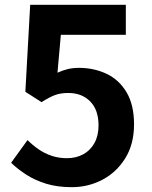

<svg xmlns="http://www.w3.org/2000/svg" viewBox="-20 -761 630 795"><path d="M277 14Q218 14 172 0Q126 -14 90 -37Q54 -60 26 -87L94 -181Q115 -160 139.5 -143Q164 -126 193.5 -116Q223 -106 257 -106Q295 -106 324.5 -122Q354 -138 371 -168.5Q388 -199 388 -242Q388 -306 353.5 -341Q319 -376 263 -376Q231 -376 208 -367.5Q185 -359 152 -338L85 -381L105 -741H501V-617H232L218 -460Q240 -470 261 -475Q282 -480 307 -480Q369 -480 421 -455.5Q473 -431 504 -379Q535 -327 535 -246Q535 -164 498.5 -105.5Q462 -47 403.5 -16.5Q345 14 277 14Z"/></svg>

Font: Noto Sans SC
Style: Bold
Weight: 700
Designer: Ryoko NISHIZUKA  (kana, bopomofo & ideographs); Paul D. Hunt (Latin, Greek & Cyrillic); Sandoll Communications , Soo-you
Foundry: Adobe
Version: Version 2.004-H2;hotconv 1.0.118;makeotfexe 2.5.65603